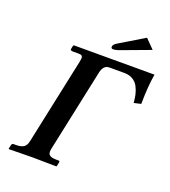

<svg xmlns="http://www.w3.org/2000/svg" viewBox="-147 -928 919 1037"><g transform="rotate(20 312.5 -409.5)"><path d="M519.5 -819.8 570.3 -768.1 414.1 -710Q383.3 -697.8 368.2 -698.2Q354 -698.2 357.4 -712.9Q359.9 -723.6 377 -733.9ZM116.2 -77.1 221.7 -573.2Q223.6 -583 224.4 -589.6Q225.1 -596.2 224.1 -600.8Q223.1 -605.5 220.2 -608.2Q217.3 -610.8 212.4 -611.8Q207.5 -612.8 200.2 -612.8H168.5Q159.7 -612.8 156.5 -615.7Q153.3 -618.7 154.8 -625L158.7 -643.1L163.1 -646H625.5Q613.3 -577.1 612.3 -473.1L571.8 -463.9Q570.3 -489.3 565.2 -511.2Q560.1 -533.2 549.3 -554Q538.6 -574.7 518.1 -586.9Q497.6 -599.1 469.2 -599.1H383.3Q349.1 -599.1 339.4 -553.2L238.3 -77.1Q235.4 -63 238 -53.2Q240.7 -43.5 252 -38.3Q263.2 -33.2 283.2 -33.2H297.9Q304.7 -33.2 303.2 -23.9L298.3 -1L295.9 1Q196.3 -1 161.1 -1L23.9 1L22 -1L27.3 -23.9Q29.3 -32.7 38.1 -33.2H52.2Q81.5 -33.2 96.4 -43.2Q111.3 -53.2 116.2 -77.1Z"/></g></svg>

Font: Linux Libertine Slanted
Style: Semibold Slanted
Weight: 600
Designer: Philipp H. Poll
Foundry: Philipp H. Poll
Version: Version 5.1.1